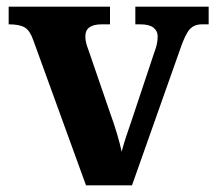

<svg xmlns="http://www.w3.org/2000/svg" viewBox="-20 -556 646 576"><path d="M80 -435Q70 -464 54.5 -473.5Q39 -483 6 -483V-536H310V-483H285Q236 -483 236 -447Q236 -437 238.5 -427Q241 -417 245 -407L310 -218Q334 -152 345 -101Q350 -121 359 -148Q368 -175 376 -198L443 -399Q448 -412 450.5 -423.5Q453 -435 453 -447Q453 -463 440.5 -473Q428 -483 401 -483H386V-536H606V-483H586Q563 -483 549.5 -468.5Q536 -454 521 -410L376 0H238Z"/></svg>

Font: Noto Serif Myanmar
Style: Bold
Weight: 700
Designer: Ben Mitchell and the Monotype Design Team
Foundry: Monotype Imaging Inc.
Version: Version 2.106; ttfautohint (v1.8.4.7-5d5b)